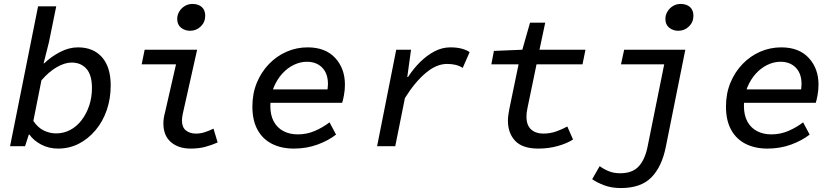

<svg xmlns="http://www.w3.org/2000/svg" viewBox="-20 -741 4240 973"><path d="M274 12Q228 12 189.5 -8Q151 -28 129 -59H126L107 0H31L173 -709H265L228 -527L201 -420H204Q239 -454 284.5 -477.5Q330 -501 375 -501Q453 -501 497 -451Q541 -401 541 -308Q541 -241 521 -183Q501 -125 464 -81Q427 -37 379 -12.5Q331 12 274 12ZM264 -65Q303 -65 336 -82.5Q369 -100 393.5 -132Q418 -164 432 -205.5Q446 -247 446 -295Q446 -361 418 -392.5Q390 -424 343 -424Q308 -424 267.5 -400.5Q227 -377 190 -334L149 -128Q172 -94 202 -79.5Q232 -65 264 -65Z M946 12Q884 12 846 -21Q808 -54 808 -115Q808 -128 810 -142Q812 -156 816 -170L872 -415H698L713 -489H979L906 -163Q905 -155 903.5 -147.5Q902 -140 902 -133Q902 -96 922 -80Q942 -64 973 -64Q995 -64 1016 -70.5Q1037 -77 1062 -89L1083 -19Q1051 -5 1019 3.5Q987 12 946 12ZM943 -585Q917 -585 897.5 -600.5Q878 -616 878 -645Q878 -665 888.5 -682.5Q899 -700 916.5 -710.5Q934 -721 955 -721Q985 -721 1002.5 -705.5Q1020 -690 1020 -661Q1020 -629 997.5 -607Q975 -585 943 -585Z M1469 12Q1406 12 1358.5 -12Q1311 -36 1285 -83.5Q1259 -131 1259 -201Q1259 -267 1281.5 -321.5Q1304 -376 1343 -416.5Q1382 -457 1432.5 -479Q1483 -501 1539 -501Q1629 -501 1678.5 -447.5Q1728 -394 1728 -312Q1728 -285 1723 -258Q1718 -231 1714 -220H1329L1340 -288H1670L1636 -271Q1639 -282 1640.5 -293Q1642 -304 1642 -315Q1642 -368 1613 -398Q1584 -428 1535 -428Q1502 -428 1469.5 -412.5Q1437 -397 1410.5 -368Q1384 -339 1367 -298Q1350 -257 1350 -205Q1350 -157 1367.5 -125Q1385 -93 1416.5 -76.5Q1448 -60 1489 -60Q1535 -60 1575.5 -77.5Q1616 -95 1650 -121L1683 -59Q1645 -29 1589.5 -8.5Q1534 12 1469 12Z M1891 0 1988 -489H2063L2044 -351H2048Q2075 -393 2109.5 -427Q2144 -461 2182.5 -481Q2221 -501 2262 -501Q2295 -501 2319.5 -494.5Q2344 -488 2360 -477L2325 -397Q2307 -408 2288 -412.5Q2269 -417 2245 -417Q2191 -417 2136 -370Q2081 -323 2032 -244L1983 0Z M2708 12Q2628 12 2591 -27Q2554 -66 2554 -130Q2554 -146 2556.5 -161Q2559 -176 2562 -193L2608 -415H2470L2483 -483L2627 -489L2666 -626H2743L2714 -489H2947L2932 -415H2699L2653 -193Q2650 -180 2649 -170Q2648 -160 2648 -150Q2648 -106 2671.5 -85Q2695 -64 2733 -64Q2768 -64 2799 -75Q2830 -86 2855 -100L2884 -34Q2853 -14 2806.5 -1Q2760 12 2708 12Z M3126 212Q3078 212 3040.5 197.5Q3003 183 2981 167L3019 101Q3041 117 3066 127Q3091 137 3123 137Q3185 137 3217 102Q3249 67 3262 1L3346 -415H3127L3143 -489H3453L3354 4Q3334 104 3281 158Q3228 212 3126 212ZM3417 -585Q3391 -585 3371.5 -600.5Q3352 -616 3352 -645Q3352 -665 3362.5 -682.5Q3373 -700 3390.5 -710.5Q3408 -721 3429 -721Q3459 -721 3476.5 -705.5Q3494 -690 3494 -661Q3494 -629 3471.5 -607Q3449 -585 3417 -585Z M3869 12Q3806 12 3758.5 -12Q3711 -36 3685 -83.5Q3659 -131 3659 -201Q3659 -267 3681.5 -321.5Q3704 -376 3743 -416.5Q3782 -457 3832.5 -479Q3883 -501 3939 -501Q4029 -501 4078.5 -447.5Q4128 -394 4128 -312Q4128 -285 4123 -258Q4118 -231 4114 -220H3729L3740 -288H4070L4036 -271Q4039 -282 4040.5 -293Q4042 -304 4042 -315Q4042 -368 4013 -398Q3984 -428 3935 -428Q3902 -428 3869.5 -412.5Q3837 -397 3810.5 -368Q3784 -339 3767 -298Q3750 -257 3750 -205Q3750 -157 3767.5 -125Q3785 -93 3816.5 -76.5Q3848 -60 3889 -60Q3935 -60 3975.5 -77.5Q4016 -95 4050 -121L4083 -59Q4045 -29 3989.5 -8.5Q3934 12 3869 12Z"/></svg>

Font: Source Code Pro ExtraLight Medium
Style: Italic
Weight: 500
Italic angle: -11°
Monospace: yes
Version: Version 1.016;hotconv 1.0.116;makeotfexe 2.5.65601